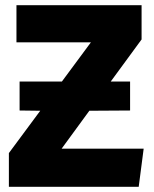

<svg xmlns="http://www.w3.org/2000/svg" viewBox="-20 -715 590 735"><path d="M216 -146H530L511 0H14V-129L134 -291L55 -292V-403H217L328 -553H43V-695H522V-564L404 -403H478V-292L322 -291Z"/></svg>

Font: FiraGO ExtraBold
Style: Regular
Weight: 800
Designer: bBox Type
Foundry: bBox Type GmbH
Version: Version 1.001;PS 001.001;hotconv 1.0.88;makeotf.lib2.5.64775